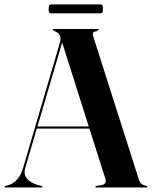

<svg xmlns="http://www.w3.org/2000/svg" viewBox="-26 -828 670 848"><path d="M161.5 -3Q161.5 0 157.5 0H-2Q-5.5 0 -5.5 -3Q-5.5 -6 -1.5 -7L17.5 -12.5Q33.5 -18 49.8 -35.5Q66 -53 77 -89.5L238.5 -639.5Q249.5 -676 218 -689.5Q212 -693 209.2 -694Q206.5 -695 206.5 -697Q206.5 -700 211.5 -700H406Q410 -700 410 -697Q410 -694 399.5 -690Q387.5 -688 384.8 -683.2Q382 -678.5 386.5 -665L588 -33Q595 -11 619 -8Q624.5 -6 624.5 -3Q624.5 0 620 0H399.5Q395 0 395 -3Q395 -5 401 -7L425 -11Q446.5 -16 439 -39.5L369 -260H136.5L86 -88Q77 -57.5 93.5 -38.8Q110 -20 140.5 -11L156.5 -7Q161.5 -6 161.5 -3ZM139.5 -269.5H366L248.5 -640.5ZM189 -788.5Q189 -800.5 191.2 -804.5Q193.5 -808.5 200.5 -808.5H417Q424 -808.5 426.2 -805Q428.5 -801.5 428.5 -789Q428.5 -777 426.2 -773Q424 -769 417 -769H200.5Q193.5 -769 191.2 -773Q189 -777 189 -788.5Z"/></svg>

Font: Fraunces 144pt S000 SemiBold
Style: Regular
Weight: 600
Version: Version 1.000; ttfautohint (v1.8.3)